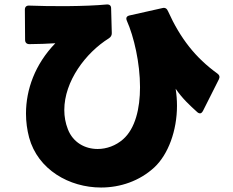

<svg xmlns="http://www.w3.org/2000/svg" viewBox="-20 -787 1040 857"><path d="M669 -40C731 -98 770 -204 770 -315C770 -340 768 -365 764 -391C794 -347 827 -317 860 -287C864 -283 869 -281 873 -281C878 -281 882 -285 886 -292L957 -433C962 -443 960 -452 950 -459C853 -529 785 -615 730 -737C725 -749 717 -754 705 -751L558 -718C545 -715 541 -707 546 -695C578 -623 605 -506 605 -398C605 -303 584 -213 529 -165C497 -137 456 -122 416 -122C359 -122 306 -151 283 -210C272 -238 267 -267 267 -296C267 -424 362 -551 466 -616C475 -622 479 -629 479 -639L476 -750C476 -762 469 -768 456 -767C362 -758 207 -758 111 -762C98 -763 91 -756 91 -744L92 -609C92 -597 99 -590 111 -590C152 -590 191 -592 227 -594C136 -500 96 -387 96 -280C96 -243 101 -207 110 -173C149 -30 289 50 431 50C517 50 603 21 669 -40Z"/></svg>

Font: LINE Seed JP_OTF ExtraBold
Style: Regular
Weight: 800
Designer: LY Corporation & Fontrix & Fontworks
Version: Version 1.013